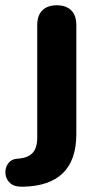

<svg xmlns="http://www.w3.org/2000/svg" viewBox="-77 -519 368 727"><path d="M10 188Q-23 189 -39 174Q-55 159 -56.5 138Q-58 117 -46.5 100.5Q-35 84 -13 82Q27 80 45.5 61Q64 42 64 2V-424Q64 -461 83.5 -480Q103 -499 138 -499Q173 -499 192.5 -480Q212 -461 212 -424V-11Q212 184 10 188Z"/></svg>

Font: Chiron GoRound TC
Style: Bold
Weight: 700
Designer: Ryoko NISHIZUKA 西塚涼子 (kana, bopomofo & ideographs); Paul D. Hunt (Latin, Greek & Cyrillic); Sandoll Communications 산돌커뮤니
Foundry: Adobe
Version: Version 1.000;hotconv 1.1.1;makeotfexe 2.6.0